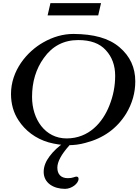

<svg xmlns="http://www.w3.org/2000/svg" viewBox="-20 -924 881 1222"><path d="M525 -15C638 -44 724 -106 783 -201C822 -266 841 -334 841 -406C841 -494 808 -566 741 -623C672 -682 576 -707 448 -708C382 -708 318 -690 255 -654C151 -595 50 -475 50 -326C50 -263 66 -206 98 -158C140 -93 206 -42 289 -18C373 5 452 6 525 -15ZM184 -307C184 -403 209 -486 259 -555C313 -631 386 -669 478 -669C556 -669 615 -648 654 -604C693 -562 713 -507 713 -442C713 -377 701 -314 676 -252C634 -145 546 -43 404 -43C267 -43 184 -165 184 -307ZM394 278C436 278 480 244 480 214C480 205 475 200 466 200C462 200 456 202 447 205C438 208 427 210 412 210C367 210 345 184 345 143C345 106 370 59 420 3L434 -14H385C351 9 321 37 296 70C271 103 258 136 258 170C258 241 321 278 394 278ZM301 -904 283 -826H605L623 -904Z"/></svg>

Font: fbb
Style: Bold Italic
Weight: 700
Italic angle: -12°
Designer: David J. Perry, Michael Sharpe
Version: Version 0.991